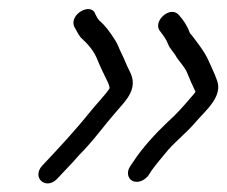

<svg xmlns="http://www.w3.org/2000/svg" viewBox="-20 -457 510 431"><path d="M340.1 -386C346.3 -378 353.3 -368.6 356.9 -359C361.5 -346.6 370.5 -339.9 376.7 -328C383.3 -318 395.2 -305.9 399.9 -294C406.6 -277.4 411.5 -266.5 418.9 -251C416.8 -247.7 413.6 -243.7 409.2 -239C394 -221.1 375 -199.3 356.2 -183C329.3 -157.4 299.4 -125.1 279.9 -95L272.4 -84C262.5 -69.4 268.2 -55.2 277.3 -51C291.4 -44.4 306.2 -53.6 313.8 -64L320.1 -74C333.2 -92 341.8 -101.3 357.9 -121C377.4 -142.7 400.4 -160.6 419.2 -183C440.7 -208.1 481.3 -240.7 467 -277C461.8 -292.1 454.2 -306.5 448.1 -321C439.7 -340.3 422.6 -362 410.3 -378C408.1 -380 406.5 -382 405.7 -384C400.6 -398.8 390.9 -413.3 380.9 -424C361.4 -445.4 320.4 -407.6 340.1 -386ZM146.7 -397C151.6 -388.9 154.8 -381.2 161.1 -373C177.5 -358.1 191.6 -342.4 199.9 -320C204.8 -307.8 212.5 -292.1 217.9 -281C220.7 -275.1 225.2 -267.6 226 -260L225.6 -258C215.1 -242.6 195.7 -222.6 184 -208C148.4 -163.6 112.9 -125.5 74.6 -85C50.5 -58.1 83.1 -29.9 107.7 -55C120.4 -67.9 130.8 -80.1 143.5 -93L159.6 -111C181.5 -132.7 201.3 -158.1 221.2 -183L243.3 -209C253 -219.7 260.9 -229.3 266.9 -238C282.7 -261.9 279.3 -279.7 272.1 -295L265.3 -309C263.2 -314.3 260.6 -320.3 257.5 -327L248.1 -347C244.8 -355.7 240.9 -363.3 236.4 -370C226.1 -385.6 216.9 -399 202.9 -411C198.2 -415.6 197.2 -420 194.1 -425C185 -453.2 134.5 -425 146.7 -397Z"/></svg>

Font: HoneyBee
Style: BookIt
Weight: 300
Foundry: Cannot Into Space Fonts
Version: Version 0.89